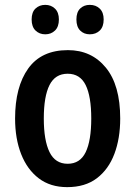

<svg xmlns="http://www.w3.org/2000/svg" viewBox="-20 -759 556 789"><path d="M474 -272Q474 -190 450 -126.5Q426 -63 378 -26.5Q330 10 256 10Q187 10 139.5 -26Q92 -62 67 -125.5Q42 -189 42 -272Q42 -402 96 -477.5Q150 -553 259 -553Q356 -553 415 -481Q474 -409 474 -272ZM160 -272Q160 -182 183.5 -134Q207 -86 258 -86Q309 -86 332 -133.5Q355 -181 355 -272Q355 -363 332 -409.5Q309 -456 258 -456Q207 -456 183.5 -409.5Q160 -363 160 -272ZM110 -679Q110 -709 126 -724Q142 -739 166 -739Q190 -739 206 -723.5Q222 -708 222 -679Q222 -649 206 -633.5Q190 -618 166 -618Q142 -618 126 -633.5Q110 -649 110 -679ZM294 -679Q294 -709 309.5 -724Q325 -739 349 -739Q374 -739 390 -723.5Q406 -708 406 -679Q406 -649 390 -633.5Q374 -618 349 -618Q325 -618 309.5 -633.5Q294 -649 294 -679Z"/></svg>

Font: Noto Sans Thai Looped Condensed SemiBold
Style: Regular
Weight: 600
Width: 3
Designer: Sasikarn Vongin, Ben Mitchell
Foundry: The Fontpad Ltd
Version: Version 1.001; ttfautohint (v1.8.4.7-5d5b)